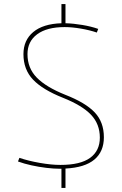

<svg xmlns="http://www.w3.org/2000/svg" viewBox="-20 -825 604 950"><path d="M277 10Q246 10 209 5.5Q172 1 135.5 -7Q99 -15 69 -26L76 -44Q120 -29 177 -19Q234 -9 279 -9Q378 -9 426 -44Q474 -79 474 -144Q474 -211 430.5 -257Q387 -303 292 -341Q191 -381 143.5 -431Q96 -481 96 -557Q96 -626 144.5 -666.5Q193 -707 284 -710V-805H304V-710Q343 -709 387.5 -701.5Q432 -694 466 -682L459 -664Q424 -676 380 -683.5Q336 -691 300 -691Q212 -691 164 -655.5Q116 -620 116 -557Q116 -488 162 -441Q208 -394 303 -356Q403 -317 448.5 -269Q494 -221 494 -146Q494 -75 447 -35.5Q400 4 304 9V105H284V10Z"/></svg>

Font: Georama Thin
Style: Regular
Weight: 100
Designer: Jean-Baptiste Levee
Foundry: Production Type
Version: Version 1.000